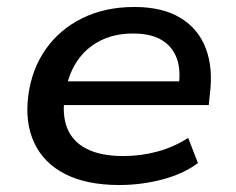

<svg xmlns="http://www.w3.org/2000/svg" viewBox="-20 -521 675 550"><path d="M322 9Q229 9 167.5 -22Q106 -53 78.5 -111Q51 -169 61 -247Q71 -323 111 -380Q151 -437 216 -469Q281 -501 365 -501Q445 -501 496.5 -470Q548 -439 569.5 -382.5Q591 -326 581 -250L578 -220H142L152 -288H513L491 -270Q499 -319 486.5 -353.5Q474 -388 443 -406.5Q412 -425 361 -425Q308 -425 267.5 -404.5Q227 -384 202 -347.5Q177 -311 169 -263L166 -248Q157 -193 172.5 -154Q188 -115 228.5 -94.5Q269 -74 333 -74Q384 -74 431.5 -87Q479 -100 519 -126L547 -54Q506 -23 445.5 -7Q385 9 322 9Z"/></svg>

Font: Nunito Sans 10pt SemiExpanded SemiBold
Style: Italic
Weight: 600
Width: 6
Italic angle: -9°
Designer: Vernon Adams
Foundry: Vernon Adams
Version: Version 3.101;gftools[0.9.27]